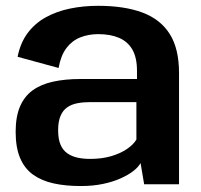

<svg xmlns="http://www.w3.org/2000/svg" viewBox="-20 -618 675 644"><path d="M251 6Q291.5 6 325 -1Q358.5 -8 384.2 -19.5Q410 -31 427 -44.2Q444 -57.5 451.5 -71L463.5 0H580.5V-373Q580.5 -455 549.2 -504.2Q518 -553.5 457.5 -576Q397 -598.5 309 -598.5Q259 -598.5 214.5 -589.2Q170 -580 134 -560.2Q98 -540.5 73.2 -507.8Q48.5 -475 39 -427.5L176.5 -390Q184 -432 202.8 -456.8Q221.5 -481.5 249 -492.5Q276.5 -503.5 309.5 -503.5Q350 -503.5 379 -491.2Q408 -479 423.8 -452Q439.5 -425 439.5 -380V-353H249.5Q198 -353 157.5 -344Q117 -335 89.2 -314.8Q61.5 -294.5 47 -260.5Q32.5 -226.5 32.5 -176Q32.5 -123 47.5 -87.8Q62.5 -52.5 91.2 -32Q120 -11.5 160 -2.8Q200 6 251 6ZM282.5 -85Q259.5 -85 240 -89.2Q220.5 -93.5 205.8 -103.8Q191 -114 183 -132.8Q175 -151.5 175 -181Q175 -210.5 183 -229.2Q191 -248 205.5 -258Q220 -268 239.8 -271.8Q259.5 -275.5 282.5 -275.5H437.5V-150Q428 -133.5 406.2 -118.5Q384.5 -103.5 353 -94.2Q321.5 -85 282.5 -85Z"/></svg>

Font: Anybody Thin SemiBold
Style: Regular
Weight: 600
Version: Version 1.113;gftools[0.9.25]